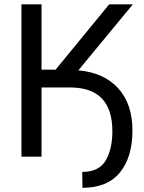

<svg xmlns="http://www.w3.org/2000/svg" viewBox="-20 -731 670 896"><path d="M504.4 -121.6Q502.9 -318.4 314.9 -322.8H173.8V0H80.1V-710.9H173.8V-405.8H239.3L489.7 -710.9H600.1L345.7 -402.8Q464.8 -392.1 531.5 -319.1Q598.1 -246.1 598.1 -122.1Q598.1 2.4 539.6 74Q481 145.5 364.7 145.5L363.8 71.3Q442.4 71.3 473.6 17.3Q504.9 -36.6 504.4 -121.6Z"/></svg>

Font: Roboto21382017
Style: Regular
Weight: 400
Designer: Christian Robertson
Foundry: Google
Version: Version 2.138; 2017